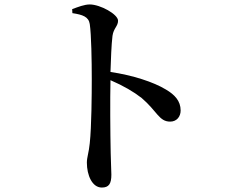

<svg xmlns="http://www.w3.org/2000/svg" viewBox="-20 -796 1040 862"><path d="M304 -755 305 -737C351 -730 378 -721 383 -688C390 -641 392 -523 392 -441C392 -374 391 -227 383 -153C379 -111 370 -90 370 -66C370 -9 394 46 437 46C469 46 480 29 480 -12C480 -27 478 -59 477 -108C475 -203 474 -348 476 -436C536 -410 580 -384 616 -356C686 -296 694 -250 744 -250C774 -250 791 -273 791 -300C791 -343 764 -371 725 -394C669 -428 576 -458 476 -473C478 -531 480 -593 485 -635C490 -670 510 -678 510 -703C510 -732 430 -776 383 -776C359 -776 331 -765 304 -755Z"/></svg>

Font: Noto Serif CJK JP SemiBold
Style: Regular
Weight: 600
Designer: Ryoko NISHIZUKA 西塚涼子 (kana & ideographs); Frank Grießhammer (Latin, Greek & Cyrillic); Wenlong ZHANG 张文龙 (bopomofo); San
Foundry: Adobe
Version: Version 2.001;hotconv 1.1.0;makeotfexe 2.6.0